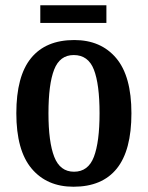

<svg xmlns="http://www.w3.org/2000/svg" viewBox="-20 -699 562 729"><path d="M259 10Q158 10 100 -59Q42 -128 42 -269Q42 -410 98 -478.5Q154 -547 262 -547Q363 -547 421 -478.5Q479 -410 479 -269Q479 -128 423.5 -59Q368 10 259 10ZM261 -47Q315 -47 336.5 -103.5Q358 -160 358 -269Q358 -379 336.5 -434.5Q315 -490 260 -490Q207 -490 185.5 -434.5Q164 -379 164 -269Q164 -160 186 -103.5Q208 -47 261 -47ZM133 -612V-679H384V-612Z"/></svg>

Font: Noto Serif Condensed SemiBold
Style: Regular
Weight: 600
Width: 3
Designer: Monotype Design Team
Foundry: Monotype Imaging Inc.
Version: Version 2.013